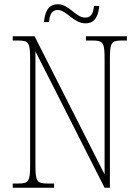

<svg xmlns="http://www.w3.org/2000/svg" viewBox="-20 -885 651 905"><path d="M383 -775C433 -775 444 -819 448 -857H423C420 -828 413 -802 382 -802C336 -802 307 -865 252 -865C201 -865 191 -817 187 -781H211C214 -811 221 -838 252 -838C294 -838 326 -775 383 -775ZM40 0H235V-20H203C153 -20 147 -31 147 -108V-643L473 0H498V-606C498 -683 504 -694 554 -694H578V-714H385V-694H417C467 -694 473 -683 473 -606V-63L143 -714H40V-694H66C116 -694 122 -683 122 -606V-108C122 -31 116 -20 66 -20H40Z"/></svg>

Font: Noto Serif Myanmar Condensed Thin
Style: Regular
Weight: 100
Width: 3
Designer: Ben Mitchell and the Monotype Design Team
Foundry: Monotype Imaging Inc.
Version: Version 2.106